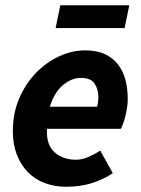

<svg xmlns="http://www.w3.org/2000/svg" viewBox="-20 -700 536 732"><path d="M29 -200Q29 -269 53.5 -325.5Q78 -382 117.5 -422.5Q157 -463 206 -485.5Q255 -508 305 -508Q349 -508 380 -493.5Q411 -479 430.5 -453.5Q450 -428 458.5 -394.5Q467 -361 467 -322Q467 -304 464 -286.5Q461 -269 457 -253.5Q453 -238 448.5 -226.5Q444 -215 441 -209H159Q156 -147 188.5 -119Q221 -91 270 -91Q293 -91 318 -102Q343 -113 362 -126L410 -40Q380 -19 335 -3.5Q290 12 232 12Q187 12 149.5 -2.5Q112 -17 85.5 -44.5Q59 -72 44 -111Q29 -150 29 -200ZM350 -293Q355 -310 355 -330Q355 -360 340.5 -381.5Q326 -403 288 -403Q253 -403 220 -375.5Q187 -348 170 -293ZM210 -680H473L455 -593H192Z"/></svg>

Font: mr_Source Sans Pro
Style: Bold Italic
Weight: 700
Italic angle: -11°
Designer: Paul D. Hunt
Foundry: Adobe Systems Incorporated
Version: Version 1.036;July 10, 2024;FontCreator 11.5.0.2430 64-bit